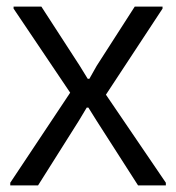

<svg xmlns="http://www.w3.org/2000/svg" viewBox="-20 -560 532 580"><path d="M11 -8 192 -280 21 -534V-540H105L221 -361L245 -322H250L272 -361L387 -540H471V-534L300 -274L481 -8V0H397L272 -195L247 -235H242L218 -195L95 0H11Z"/></svg>

Font: Encode Sans Condensed
Style: Regular
Weight: 400
Designer: Pablo Impallari, Andres Torresi
Foundry: Pablo Impallari, Andres Torresi
Version: Version 1.000; ttfautohint (v1.00) -l 8 -r 50 -G 200 -x 14 -